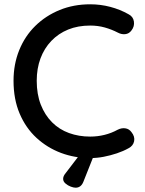

<svg xmlns="http://www.w3.org/2000/svg" viewBox="-20 -726 676 894"><path d="M578 -660Q600 -649 603.5 -626Q607 -603 592 -584Q581 -569 563.5 -567Q546 -565 529 -574Q500 -589 468 -598Q436 -607 400 -607Q343 -607 297.5 -588.5Q252 -570 219 -535.5Q186 -501 168.5 -454Q151 -407 151 -350Q151 -287 170 -238.5Q189 -190 222.5 -156.5Q256 -123 301.5 -106.5Q347 -90 400 -90Q434 -90 466.5 -98Q499 -106 528 -122Q546 -131 563.5 -128.5Q581 -126 592 -111Q609 -90 604.5 -68.5Q600 -47 579 -36Q554 -22 524 -12Q494 -2 463 4Q432 10 400 10Q328 10 264 -14Q200 -38 150 -84Q100 -130 71.5 -197Q43 -264 43 -350Q43 -427 69.5 -492.5Q96 -558 144.5 -605.5Q193 -653 258 -679.5Q323 -706 400 -706Q448 -706 493.5 -694Q539 -682 578 -660ZM332 148Q323 148 309.5 143Q296 138 285 128.5Q274 119 274 107Q274 94 285 81L366 -25H426L368 121Q357 148 332 148Z"/></svg>

Font: Quicksand SemiBold
Style: Regular
Weight: 600
Designer: Andrew Paglinawan
Foundry: Andrew Paglinawan
Version: Version 3.006